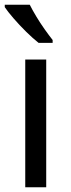

<svg xmlns="http://www.w3.org/2000/svg" viewBox="-21 -786 299 806"><path d="M173 0H85V-536H173ZM104 -766Q115 -744 131.5 -716.5Q148 -689 166.5 -663Q185 -637 200 -618V-606H141Q118 -624 89 -652.5Q60 -681 35.5 -709.5Q11 -738 -1 -756V-766Z"/></svg>

Font: Noto Sans Sogdian
Style: Regular
Weight: 400
Designer: Monotype Design Team
Foundry: Monotype Imaging Inc.
Version: Version 2.002; ttfautohint (v1.8.4.7-5d5b)